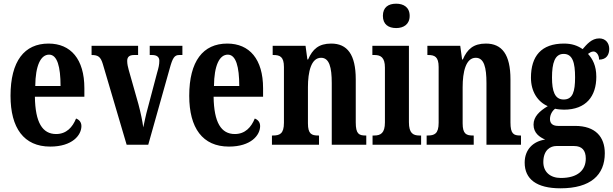

<svg xmlns="http://www.w3.org/2000/svg" viewBox="-20 -784 3322 1040"><path d="M252 10C372 10 421 -52 421 -101C421 -123 408 -136 392 -142C373 -95 340 -58 284 -58C210 -58 171 -120 169 -260H437V-306C437 -464 363 -548 243 -548C112 -548 37 -453 37 -265C37 -91 109 10 252 10ZM308 -318H171C172 -428 200 -488 246 -488C290 -488 308 -423 308 -318Z M537 -437 666 0H783L899 -412C915 -471 925 -486 951 -486H968V-536H791V-486H804C831 -486 843 -474 843 -455C843 -434 839 -417 831 -390L781 -201C769 -159 762 -120 756 -94C752 -126 742 -174 730 -219L677 -406C673 -421 669 -437 669 -454C669 -474 679 -486 706 -486H728V-536H476V-486C511 -486 525 -477 537 -437Z M1220 10C1340 10 1389 -52 1389 -101C1389 -123 1376 -136 1360 -142C1341 -95 1308 -58 1252 -58C1178 -58 1139 -120 1137 -260H1405V-306C1405 -464 1331 -548 1211 -548C1080 -548 1005 -453 1005 -265C1005 -91 1077 10 1220 10ZM1276 -318H1139C1140 -428 1168 -488 1214 -488C1258 -488 1276 -423 1276 -318Z M1453 0H1708V-50H1704C1668 -50 1648 -58 1648 -116V-312C1648 -394 1665 -471 1719 -471C1764 -471 1777 -419 1777 -334V0H1964V-50H1960C1924 -50 1907 -59 1907 -121V-354C1907 -489 1861 -548 1774 -548C1707 -548 1673 -518 1649 -462H1645L1635 -536H1457V-486H1461C1496 -486 1518 -477 1518 -421V-119C1518 -59 1495 -50 1458 -50H1453Z M2126 -632C2166 -632 2199 -652 2199 -698C2199 -745 2166 -764 2126 -764C2084 -764 2054 -745 2054 -698C2054 -652 2084 -632 2126 -632ZM1998 0H2261V-50H2252C2217 -50 2195 -63 2195 -122V-536H1997V-486H2009C2042 -486 2065 -473 2065 -418V-121C2065 -63 2042 -50 2007 -50H1998Z M2291 0H2546V-50H2542C2506 -50 2486 -58 2486 -116V-312C2486 -394 2503 -471 2557 -471C2602 -471 2615 -419 2615 -334V0H2802V-50H2798C2762 -50 2745 -59 2745 -121V-354C2745 -489 2699 -548 2612 -548C2545 -548 2511 -518 2487 -462H2483L2473 -536H2295V-486H2299C2334 -486 2356 -477 2356 -421V-119C2356 -59 2333 -50 2296 -50H2291Z M3016 236C3179 236 3256 164 3256 46C3256 -42 3206 -102 3095 -102H3003C2978 -102 2959 -112 2959 -139C2959 -165 2974 -186 2987 -195C2997 -192 3022 -190 3035 -190C3155 -190 3210 -263 3210 -368C3210 -428 3190 -465 3165 -492C3174 -498 3182 -505 3195 -505C3208 -505 3225 -489 3225 -461C3266 -461 3280 -489 3280 -519C3280 -550 3261 -576 3226 -576C3184 -576 3158 -543 3136 -518C3108 -537 3078 -548 3035 -548C2912 -548 2856 -480 2856 -363C2856 -286 2894 -232 2947 -209C2902 -182 2870 -152 2870 -109C2870 -63 2903 -41 2933 -28C2869 -19 2822 25 2822 97C2822 186 2886 236 3016 236ZM3033 -245C2985 -245 2970 -290 2970 -364C2970 -442 2985 -492 3033 -492C3082 -492 3095 -444 3095 -365C3095 -289 3083 -245 3033 -245ZM3018 180C2960 180 2923 147 2923 94C2923 27 2963 7 2993 7H3090C3132 7 3153 30 3153 75C3153 137 3110 180 3018 180Z"/></svg>

Font: Noto Serif Khmer ExtraCondensed
Style: Bold
Weight: 700
Width: 2
Designer: Danh Hong and the Monotype Design Team
Foundry: Monotype Imaging Inc.
Version: Version 2.004